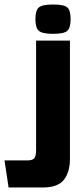

<svg xmlns="http://www.w3.org/2000/svg" viewBox="-50 -650 354 851"><path d="M-12 181 -30 61H71Q94 61 102 51.5Q110 42 110 13V-470H260V54Q260 112 233.5 146.5Q207 181 139 181ZM185 -500Q136 -500 121.5 -514Q107 -528 107 -565Q107 -603 121.5 -616.5Q136 -630 185 -630Q235 -630 249 -616.5Q263 -603 263 -565Q263 -528 249 -514Q235 -500 185 -500Z"/></svg>

Font: Smooch Sans Thin Black
Style: Regular
Weight: 900
Version: Version 1.010